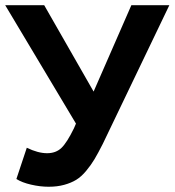

<svg xmlns="http://www.w3.org/2000/svg" viewBox="-20 -708 671 738"><path d="M630.9 -688 375 -154.8Q356.9 -119.1 343.3 -96.2Q329.6 -73.2 311 -51Q292.5 -28.8 272.9 -16.8Q253.4 -4.9 226.8 2.4Q200.2 9.8 167 9.8Q134.3 9.8 99.4 1.7Q64.5 -6.3 43 -20L83 -140.1Q126 -119.1 161.1 -119.1Q194.8 -119.1 216.1 -139.4Q237.3 -159.7 264.2 -214.8L272 -232.9L0 -688H149.9L339.8 -356L484.9 -688Z"/></svg>

Font: Libra Sans Modern
Style: Bold
Weight: 700
Foundry: Stefan Peev, Context Ltd
Version: Version 1.000